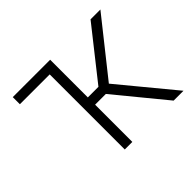

<svg xmlns="http://www.w3.org/2000/svg" viewBox="-124 -703 876 876"><g transform="rotate(-45 314.5 -265.0)"><path d="M283.2 -287.1H351.6L543.9 -530.3H607.4L395.5 -263.7L613.3 0H549.8L352.5 -240.2H283.2V0H234.4V-484.4H42V-530.3H283.2Z"/></g></svg>

Font: Pretendard JP ExtraLight
Style: Regular
Weight: 200
Designer: Base glyphs from Inter by Rasmus Andersson; Hangeul glyphs from Noto Sans CJK(Source Han Sans) by Jang Soo-young and Kan
Foundry: Kil Hyung-jin
Version: Version 1.309